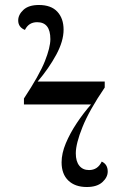

<svg xmlns="http://www.w3.org/2000/svg" viewBox="-20 -740 506 770"><path d="M328 10Q281 10 254 -16Q227 -42 227 -89Q227 -125 244 -165.5Q261 -206 288 -246.5Q315 -287 345 -321H76V-345Q138 -439 160 -494.5Q182 -550 182 -583Q182 -651 129 -651Q95 -651 80 -620Q53 -631 53 -658Q53 -681 74 -700.5Q95 -720 136 -720Q185 -720 210 -693Q235 -666 235 -621Q235 -575 205.5 -520.5Q176 -466 131 -413H400V-389Q338 -298 311 -231Q284 -164 284 -125Q284 -93 298 -75.5Q312 -58 337 -58Q372 -58 388 -92Q412 -81 412 -52Q412 -29 390.5 -9.5Q369 10 328 10Z"/></svg>

Font: Noto Serif Display SemiCondensed Medium
Style: Regular
Weight: 500
Width: 4
Designer: Monotype Design Team
Foundry: Monotype Imaging Inc.
Version: Version 2.009